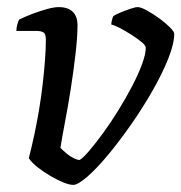

<svg xmlns="http://www.w3.org/2000/svg" viewBox="-20 -520 510 540"><path d="M186 0Q175 0 158 -7Q141 -14 122 -25Q103 -36 86.5 -49Q70 -62 61 -75Q69 -106 76.5 -141Q84 -176 90 -212Q96 -248 100 -283Q104 -318 106.5 -350Q109 -382 109 -409Q109 -425 102 -429Q95 -433 82 -433H26Q26 -441 28.5 -450.5Q31 -460 34 -465Q50 -473 71 -481Q92 -489 112 -494.5Q132 -500 145 -500Q171 -500 184.5 -487Q198 -474 198 -449Q198 -417 192.5 -369Q187 -321 179 -270Q171 -219 162.5 -175Q154 -131 150 -104Q157 -97 167 -88.5Q177 -80 187.5 -75Q198 -70 204 -70Q214 -76 231.5 -96.5Q249 -117 270.5 -146.5Q292 -176 313 -210Q334 -244 351.5 -277.5Q369 -311 379.5 -339.5Q390 -368 390 -386Q390 -392 378.5 -401.5Q367 -411 350 -422Q333 -433 317.5 -441Q302 -449 293 -451Q293 -456 295 -464Q297 -472 299 -475Q307 -480 320.5 -485.5Q334 -491 347.5 -495.5Q361 -500 367 -500Q376 -500 392.5 -491Q409 -482 427 -469Q445 -456 457.5 -443.5Q470 -431 470 -425Q470 -397 453 -354.5Q436 -312 408.5 -264Q381 -216 348.5 -169.5Q316 -123 284 -84.5Q252 -46 225.5 -23Q199 0 186 0Z"/></svg>

Font: Texturina Medium 12pt
Style: Italic
Weight: 400
Italic angle: -11°
Version: Version 1.002